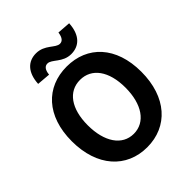

<svg xmlns="http://www.w3.org/2000/svg" viewBox="-261 -1120 1292 1292"><g transform="rotate(-45 385.0 -474.5)"><path d="M385 14C581 14 716 -133 716 -374C716 -614 581 -754 385 -754C189 -754 54 -614 54 -374C54 -133 189 14 385 14ZM385 -114C275 -114 206 -216 206 -374C206 -532 275 -627 385 -627C495 -627 565 -532 565 -374C565 -216 495 -114 385 -114ZM467 -791C542 -791 597 -840 603 -948L508 -955C502 -911 485 -894 462 -894C420 -894 385 -963 302 -963C227 -963 173 -913 167 -807L263 -799C267 -843 285 -860 308 -860C350 -860 385 -791 467 -791Z"/></g></svg>

Font: Noto Sans Mono CJK HK
Style: Bold
Weight: 700
Designer: Ryoko NISHIZUKA 西塚涼子 (kana, bopomofo & ideographs); Paul D. Hunt (Latin, Greek & Cyrillic); Sandoll Communications 산돌커뮤니
Foundry: Adobe
Version: Version 2.004;hotconv 1.0.118;makeotfexe 2.5.65603